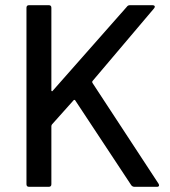

<svg xmlns="http://www.w3.org/2000/svg" viewBox="-20 -720 656 740"><path d="M82 -10V-690Q82 -700 92 -700H168Q178 -700 178 -690V-371Q178 -369 180 -368.5Q182 -368 183 -370L469 -694Q473 -700 481 -700H568Q574 -700 576 -696.5Q578 -693 574 -688L336 -407Q335 -404 336 -401L591 -12Q593 -8 593 -6Q593 0 585 0H498Q491 0 486 -6L270 -333Q269 -335 267 -335Q265 -335 264 -334L180 -240Q178 -236 178 -235V-10Q178 0 168 0H92Q82 0 82 -10Z"/></svg>

Font: Amber EN Medium
Style: Regular
Weight: 500
Designer: Jeremy Tribby
Foundry: Tribby Type Co.
Version: Version 1.403 November 24, 2021